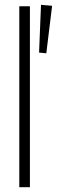

<svg xmlns="http://www.w3.org/2000/svg" viewBox="-20 -776 236 796"><path d="M60 0H104V-750H60ZM142 -558 172 -555 196 -752 150 -756Z"/></svg>

Font: Ribes
Style: Bold
Weight: 900
Designer: Luigi Gorlero
Foundry: Collletttivo
Version: Version 2.100;Glyphs 3.1.2 (3151)